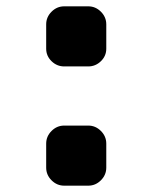

<svg xmlns="http://www.w3.org/2000/svg" viewBox="-20 -587 482 607"><path d="M183 -377Q160 -377 143 -393.5Q126 -410 126 -433V-510Q126 -533 143 -550Q160 -567 183 -567H259Q282 -567 299 -550Q316 -533 316 -510V-433Q316 -410 299 -393.5Q282 -377 259 -377ZM183 0Q160 0 143 -17Q126 -34 126 -57V-133Q126 -156 143 -173Q160 -190 183 -190H259Q282 -190 299 -173Q316 -156 316 -133V-57Q316 -34 299 -17Q282 0 259 0Z"/></svg>

Font: Rounded Mplus 1c ExtraBold
Style: Regular
Weight: 800
Version: Version 1.059.20150529